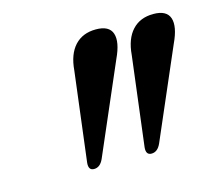

<svg xmlns="http://www.w3.org/2000/svg" viewBox="-63 -865 560 502"><g transform="rotate(-15 217.5 -614.0)"><path d="M135 -438.5Q119.5 -438.5 121.5 -459L151.5 -701Q155 -744 176.2 -767Q197.5 -790 233.5 -790Q269.5 -790 277.2 -766.5Q285 -743 265.5 -701.5L160.5 -458.5Q151.5 -438.5 135 -438.5ZM290.5 -438.5Q275 -438.5 277 -459L307 -701Q310.5 -744 331.8 -767Q353 -790 389 -790Q425 -790 432.8 -766.5Q440.5 -743 421 -701.5L316 -458.5Q307 -438.5 290.5 -438.5Z"/></g></svg>

Font: Fraunces 144pt S050 SemiBold
Style: Italic
Weight: 600
Italic angle: -16°
Version: Version 1.000; ttfautohint (v1.8.3)